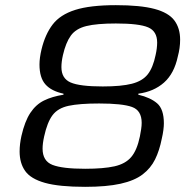

<svg xmlns="http://www.w3.org/2000/svg" viewBox="-20 -716 736 744"><path d="M310 8Q209 8 154 -7.5Q99 -23 77.5 -53.5Q56 -84 56 -129Q56 -157 63 -189Q76 -246 97.5 -278.5Q119 -311 150.5 -326.5Q182 -342 226 -349V-353Q179 -363 156 -389Q133 -415 133 -466Q133 -492 141 -525Q155 -583 184 -621Q213 -659 271 -677.5Q329 -696 429 -696Q524 -696 578.5 -681.5Q633 -667 655.5 -637Q678 -607 678 -562Q678 -530 669 -497Q655 -431 615.5 -396Q576 -361 516 -353V-349Q563 -338 589 -315.5Q615 -293 615 -238Q615 -227 613 -211.5Q611 -196 607 -179Q598 -133 581 -98.5Q564 -64 532.5 -40Q501 -16 447 -4Q393 8 310 8ZM378 -381Q450 -381 491 -391.5Q532 -402 552.5 -428Q573 -454 583 -503Q586 -516 587.5 -528.5Q589 -541 589 -551Q589 -595 554 -610Q519 -625 429 -625Q355 -625 314.5 -615Q274 -605 254.5 -578Q235 -551 224 -503Q218 -477 218 -456Q218 -412 253.5 -396.5Q289 -381 378 -381ZM310 -62Q381 -62 423.5 -71.5Q466 -81 488.5 -107.5Q511 -134 522 -187Q525 -202 527 -215.5Q529 -229 529 -240Q529 -288 491.5 -301.5Q454 -315 364 -315Q288 -315 246 -306Q204 -297 183.5 -269.5Q163 -242 151 -187Q145 -160 145 -140Q145 -92 183.5 -77Q222 -62 310 -62Z"/></svg>

Font: Saira
Style: Italic
Weight: 400
Italic angle: -12°
Designer: Hector Gatti with collaboration of the Omnibus-Type team
Foundry: Omnibus-Type
Version: Version 1.100; ttfautohint (v1.8.3)